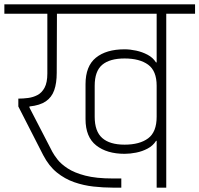

<svg xmlns="http://www.w3.org/2000/svg" viewBox="-56 -860 914 880"><path d="M460 0Q418 0 372.5 -5Q327 -10 284 -25Q241 -40 204.5 -69.5Q168 -99 142 -149L28 -372V-408Q50 -408 73 -411Q96 -414 116 -424.5Q136 -435 148.5 -458.5Q161 -482 161 -523V-797H-36V-840H838V-797H706V0H662V-215L659 -214Q645 -192 620.5 -179Q596 -166 568 -160.5Q540 -155 515 -155Q434 -155 385 -193.5Q336 -232 336 -314V-474Q336 -557 383.5 -595.5Q431 -634 515 -634Q540 -634 568 -628Q596 -622 620.5 -609Q645 -596 659 -574H662V-797H205L204 -526Q204 -479 192.5 -446.5Q181 -414 154 -395.5Q127 -377 79 -372V-367L184 -164Q192 -149 208 -128.5Q224 -108 254.5 -88Q285 -68 335 -55Q385 -42 460 -42H500V0ZM515 -197Q584 -197 623 -226Q662 -255 662 -325V-467Q662 -535 623 -563.5Q584 -592 515 -592Q447 -592 412.5 -563Q378 -534 378 -467V-325Q378 -258 412.5 -227.5Q447 -197 515 -197Z"/></svg>

Font: Matangi Light
Style: Regular
Weight: 300
Designer: Prashant Pant
Foundry: The Graphic Ant
Version: Version 3.002